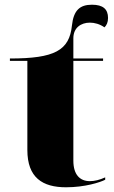

<svg xmlns="http://www.w3.org/2000/svg" viewBox="-20 -784 484 814"><path d="M260 10C340 10 405 -11 426 -22V-32C402 -21 380 -16 361 -16C319 -16 291 -43 291 -103V-526H417V-536H291V-622C291 -666 323 -688 361 -688C381 -688 403 -682 423 -668C432 -677 438 -689 438 -708C438 -745 417 -764 370 -764C319 -764 292 -741 285 -676C274 -570 212 -536 22 -536V-526H96V-148C96 -31 160 10 260 10Z"/></svg>

Font: Noto Serif Display Black
Style: Regular
Weight: 900
Designer: Monotype Design Team
Foundry: Monotype Imaging Inc.
Version: Version 2.009